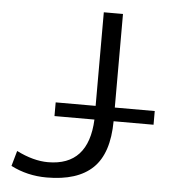

<svg xmlns="http://www.w3.org/2000/svg" viewBox="-53 -779 767 838"><g transform="rotate(5 331.0 -360.0)"><path d="M193 -260V-320H368V-730H452V-320H627V-260H452Q451 -119 384 -54.5Q317 10 182 10Q97 10 25 -27L44 -94Q118 -57 182 -57Q359 -57 368 -260Z"/></g></svg>

Font: Mplus 1p
Style: Regular
Weight: 400
Version: Version 1.061